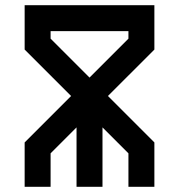

<svg xmlns="http://www.w3.org/2000/svg" viewBox="-20 -720 690 740"><path d="M75 -171 254 -350 75 -529V-700H575V-529L396 -350L575 -171V0H475V-129L375 -229V0H275V-229L175 -129V0H75ZM325 -421 475 -571V-600H175V-571Z"/></svg>

Font: Monoikos Medium
Style: Regular
Weight: 500
Designer: Brian Krent
Version: Version 0.088